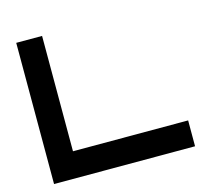

<svg xmlns="http://www.w3.org/2000/svg" viewBox="-105 -834 988 947"><g transform="rotate(-15 389.5 -360.5)"><path d="M57 0V-721H189V-132H777V0Z"/></g></svg>

Font: Orbitron
Style: Bold
Weight: 700
Designer: Matt McInerney
Foundry: Matt McInerney
Version: Version 001.001